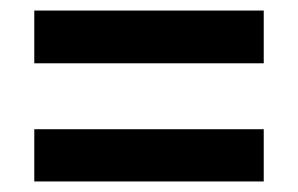

<svg xmlns="http://www.w3.org/2000/svg" viewBox="-20 -506 565 364"><path d="M45 -162H480V-261H45ZM45 -386H480V-486H45Z"/></svg>

Font: Crazy Punk
Style: Regular
Weight: 400
Version: Version 1